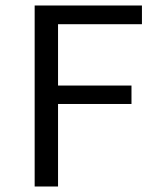

<svg xmlns="http://www.w3.org/2000/svg" viewBox="-20 -678 581 698"><path d="M496 -590H191V-367H458V-300H191V0H106V-658H496Z"/></svg>

Font: EauTestText Medium
Style: Regular
Weight: 500
Designer: Christian Thalmann (Catharsis Fonts)
Version: Version 0.001;PS 000.001;hotconv 1.0.88;makeotf.lib2.5.64775